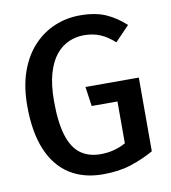

<svg xmlns="http://www.w3.org/2000/svg" viewBox="-81 -774 762 858"><g transform="rotate(-10 300.0 -345.0)"><path d="M318 13.5Q230 13.5 167 -26.8Q104 -67 70.5 -147Q37 -227 37 -346Q37 -434.5 61 -501.5Q85 -568.5 127 -613.5Q169 -658.5 223.2 -681.2Q277.5 -704 338 -704Q408.5 -704 455.8 -683Q503 -662 543.5 -624.5L478.5 -557Q447 -586 414.2 -599.8Q381.5 -613.5 341 -613.5Q304.5 -613.5 271.8 -599.2Q239 -585 213.5 -553.8Q188 -522.5 173.2 -471.2Q158.5 -420 158.5 -345.5Q158.5 -249.5 177 -190.2Q195.5 -131 232.2 -104Q269 -77 323.5 -77Q355 -77 383.5 -84.5Q412 -92 437.5 -106V-296H320.5L308 -384.5H550V-50Q501 -22.5 445.8 -4.5Q390.5 13.5 318 13.5Z"/></g></svg>

Font: Fira Code Light Medium
Style: Regular
Weight: 500
Monospace: yes
Version: Version 5.002